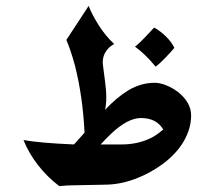

<svg xmlns="http://www.w3.org/2000/svg" viewBox="-20 -631 721 654"><path d="M535 -73Q492 -41 441.5 -22Q391 -3 342 -2L239 0Q208 0 182 3Q141 -28 109.5 -68.5Q78 -109 60 -154Q114 -144 232 -139L268 -179Q262 -301 236 -405Q227 -439 218 -464Q209 -489 206 -495L282 -611Q292 -584 315 -547Q338 -510 369 -481Q366 -480 356.5 -473Q347 -466 338.5 -452Q330 -438 330 -418Q330 -413 332 -399Q340 -339 341 -324Q342 -314 342 -298Q342 -276 338 -257Q377 -299 418 -324Q461 -349 507 -349Q525 -349 546 -340.5Q567 -332 586 -318Q631 -282 631 -238Q631 -193 606 -150Q581 -107 535 -73ZM460 -229Q415 -229 358 -175Q342 -160 323 -139H395Q447 -139 490 -159Q512 -169 536 -190Q513 -229 460 -229ZM574 -468Q564 -456 544.5 -435.5Q525 -415 510 -404Q476 -446 440 -472Q453 -482 473 -503Q493 -524 505 -537Q527 -525 546 -506Q565 -487 574 -468Z"/></svg>

Font: Mirza
Style: Bold
Weight: 700
Designer: Arabic design by Kourosh Beigpour, Latin design by Eduardo Tunni, engineering by Lasse Fister
Version: Version 1.0010g